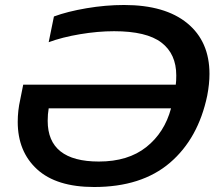

<svg xmlns="http://www.w3.org/2000/svg" viewBox="-20 -734 866 769"><path d="M51 -246Q51 -291 61 -335L73 -395H684Q686 -408 686 -432Q686 -518 626.5 -563.5Q567 -609 437 -609Q372 -609 300.5 -597Q229 -585 175 -565L196 -668Q250 -688 326.5 -701Q403 -714 477 -714Q641 -714 730 -641Q819 -568 819 -438Q819 -398 810 -351Q774 -179 660.5 -82Q547 15 357 15Q206 15 128.5 -56Q51 -127 51 -246ZM665 -300H175Q171 -277 171 -250Q171 -87 376 -87Q493 -87 566 -145Q639 -203 665 -300Z"/></svg>

Font: Prompt Medium
Style: Italic
Weight: 500
Italic angle: -12°
Designer: Katatrad Team
Foundry: CadsonDemak
Version: Version 1.001